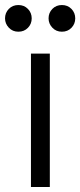

<svg xmlns="http://www.w3.org/2000/svg" viewBox="-32 -743 319 763"><path d="M214 -617Q191 -617 176 -633Q161 -649 161 -670Q161 -692 176 -707.5Q191 -723 214 -723Q237 -723 252 -707.5Q267 -692 267 -670Q267 -648 252 -632.5Q237 -617 214 -617ZM41 -617Q18 -617 3 -633Q-12 -649 -12 -670Q-12 -692 3 -707.5Q18 -723 41 -723Q64 -723 79 -707.5Q94 -692 94 -670Q94 -648 79 -632.5Q64 -617 41 -617ZM91 0V-530H166V0Z"/></svg>

Font: Be Vietnam Pro Light
Style: Regular
Weight: 300
Designer: Lam Bao, Tony Le, Vietanh Nguyen
Foundry: Yellow Type Foundry
Version: Version 1.002; ttfautohint (v1.8.3)